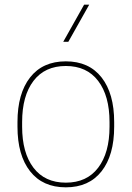

<svg xmlns="http://www.w3.org/2000/svg" viewBox="-20 -800 566 826"><path d="M55.2 -254.9V-274.9Q55.2 -397.5 109.4 -466.8Q163.6 -536.1 263.2 -536.1Q362.8 -536.1 417 -466.8Q471.2 -397.5 471.2 -274.9V-254.9Q471.2 -132.3 417 -63.2Q362.8 5.9 263.2 5.9Q163.6 5.9 109.4 -63.2Q55.2 -132.3 55.2 -254.9ZM451.2 -254.9V-274.9Q451.2 -387.7 402.3 -451.9Q353.5 -516.1 263.2 -516.1Q172.9 -516.1 124 -451.9Q75.2 -387.7 75.2 -274.9V-254.9Q75.2 -142.6 124 -78.4Q172.9 -14.2 263.2 -14.2Q353.5 -14.2 402.3 -78.4Q451.2 -142.6 451.2 -254.9ZM341.8 -779.8H363.8L273.9 -620.1H252Z"/></svg>

Font: Cooper Hewitt
Style: Thin
Weight: 701
Designer: Village Type and Design LLC
Foundry: Cooper Hewitt Smithsonian Design Museum
Version: 1.000